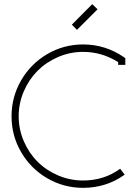

<svg xmlns="http://www.w3.org/2000/svg" viewBox="-20 -904 665 933"><path d="M354 -758.8 329.1 -784.2 428.2 -883.8 454.1 -858.9ZM554.2 -602.1Q475.1 -651.9 383.8 -651.9Q320.3 -651.9 262.5 -627Q204.6 -602.1 162.6 -560.1Q120.6 -518.1 95.7 -460.2Q70.8 -402.3 70.8 -338.9Q70.8 -275.4 95.7 -217.8Q120.6 -160.2 162.6 -118.2Q204.6 -76.2 262.5 -51.5Q320.3 -26.9 383.8 -26.9Q485.8 -26.9 564 -84L585.9 -55.2Q496.1 8.8 383.8 8.8Q289.6 8.8 209.5 -37.8Q129.4 -84.5 82.8 -164.6Q36.1 -244.6 36.1 -338.9Q36.1 -433.1 82.8 -513.7Q129.4 -594.2 209.5 -641.1Q289.6 -688 383.8 -688Q491.2 -688 581.1 -627L588.9 -621.1V-588.9H554.2Z"/></svg>

Font: RawengulkPcs
Style: Regular
Weight: 400
Version: Version 0.92